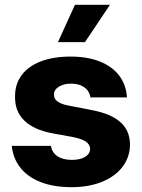

<svg xmlns="http://www.w3.org/2000/svg" viewBox="-20 -774 593 804"><path d="M278.3 -423.8Q247.1 -423.8 226.3 -410.9Q205.6 -397.9 206.1 -377.9Q204.6 -343.8 266.6 -332L367.2 -312.5Q446.3 -296.9 485.1 -261.7Q523.9 -226.6 524.4 -168.9Q523.9 -115.7 492.9 -75.2Q461.9 -34.7 406.7 -12.5Q351.6 9.8 280.3 9.8Q205.6 9.8 151.1 -11.2Q96.7 -32.2 65.7 -71.3Q34.7 -110.4 29.3 -163.1H193.4Q197.8 -134.8 220.9 -119.6Q244.1 -104.5 281.2 -104.5Q315.4 -104.5 336.2 -116.9Q356.9 -129.4 357.4 -151.4Q356.4 -168.9 340.3 -180.4Q324.2 -191.9 290 -199.2L199.2 -215.8Q121.1 -230.5 81.5 -269.3Q42 -308.1 43 -369.1Q42.5 -421.4 70.6 -459.2Q98.6 -497.1 151.4 -517.1Q204.1 -537.1 275.4 -537.1Q346.2 -537.1 398.2 -516.4Q450.2 -495.6 479.2 -457.3Q508.3 -418.9 511.7 -366.2H358.4Q355 -392.6 333.3 -408.2Q311.5 -423.8 278.3 -423.8ZM293.9 -753.9H440.4L335.9 -597.7H222.7Z"/></svg>

Font: Pretendard ExtraBold
Style: Regular
Weight: 800
Designer: Base glyphs from Inter by Rasmus Andersson; Hangeul glyphs from Noto Sans CJK(Source Han Sans) by Jang Soo-young and Kan
Foundry: Kil Hyung-jin
Version: Version 1.309